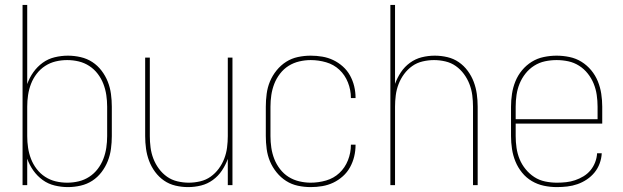

<svg xmlns="http://www.w3.org/2000/svg" viewBox="-20 -755 2540 783"><path d="M257 8Q230 8 203 1.5Q176 -5 154 -21Q132 -37 116 -59.5Q100 -82 91 -108V0H72V-735H91V-412Q100 -438 116 -460.5Q132 -483 154 -499Q176 -515 203 -521.5Q230 -528 257 -528Q283 -528 309 -522Q335 -516 356.5 -502Q378 -488 394 -467Q410 -446 419.5 -422Q429 -398 432.5 -372Q436 -346 436 -320V-200Q436 -174 432.5 -148Q429 -122 419.5 -98Q410 -74 394 -53Q378 -32 356.5 -18Q335 -4 309 2Q283 8 257 8ZM254 -10Q278 -10 301 -15.5Q324 -21 344 -34Q364 -47 378.5 -66Q393 -85 401.5 -107Q410 -129 413.5 -152.5Q417 -176 417 -200V-320Q417 -344 413.5 -367.5Q410 -391 401.5 -413Q393 -435 378.5 -454Q364 -473 344 -486Q324 -499 301 -504.5Q278 -510 254 -510Q230 -510 207 -504.5Q184 -499 164 -486Q144 -473 129.5 -454Q115 -435 106.5 -413Q98 -391 94.5 -367.5Q91 -344 91 -320V-200Q91 -176 94.5 -152.5Q98 -129 106.5 -107Q115 -85 129.5 -66Q144 -47 164 -34Q184 -21 207 -15.5Q230 -10 254 -10Z M747 8Q721 8 695.5 2Q670 -4 649 -18.5Q628 -33 612.5 -54Q597 -75 588 -99Q579 -123 575.5 -148.5Q572 -174 572 -200V-520H591V-200Q591 -177 594 -153.5Q597 -130 605.5 -108Q614 -86 628 -67Q642 -48 661 -34.5Q680 -21 703.5 -15.5Q727 -10 750 -10Q773 -10 796.5 -15.5Q820 -21 839 -34.5Q858 -48 872 -67Q886 -86 894.5 -108Q903 -130 906 -153.5Q909 -177 909 -200V-520H928V0H909V-107Q900 -82 885 -59.5Q870 -37 848 -21Q826 -5 800 1.5Q774 8 747 8Z M1247 8Q1221 8 1195 2.5Q1169 -3 1147 -17Q1125 -31 1108 -52Q1091 -73 1081 -97Q1071 -121 1067.5 -147.5Q1064 -174 1064 -200V-320Q1064 -346 1067.5 -372.5Q1071 -399 1081 -423Q1091 -447 1108 -468Q1125 -489 1147 -503Q1169 -517 1195 -522.5Q1221 -528 1247 -528Q1271 -528 1294.5 -524Q1318 -520 1339 -510Q1360 -500 1378 -484Q1396 -468 1407.5 -447Q1419 -426 1424.5 -403Q1430 -380 1430 -356V-355H1411V-356Q1411 -388 1399 -418.5Q1387 -449 1364 -470.5Q1341 -492 1310 -501Q1279 -510 1247 -510Q1224 -510 1200.5 -504.5Q1177 -499 1157 -486.5Q1137 -474 1122 -454.5Q1107 -435 1098.5 -413Q1090 -391 1086.5 -367.5Q1083 -344 1083 -320V-200Q1083 -176 1086.5 -152.5Q1090 -129 1098.5 -107Q1107 -85 1122 -65.5Q1137 -46 1157 -33.5Q1177 -21 1200.5 -15.5Q1224 -10 1247 -10Q1279 -10 1310 -19Q1341 -28 1364 -49.5Q1387 -71 1399 -101.5Q1411 -132 1411 -164V-165H1430V-164Q1430 -140 1424.5 -117Q1419 -94 1407.5 -73Q1396 -52 1378 -36Q1360 -20 1339 -10Q1318 0 1294.5 4Q1271 8 1247 8Z M1572 0V-735H1591V-413Q1600 -438 1615 -460.5Q1630 -483 1652 -499Q1674 -515 1700 -521.5Q1726 -528 1753 -528Q1779 -528 1804.5 -522Q1830 -516 1851 -501.5Q1872 -487 1887.5 -466Q1903 -445 1912 -421Q1921 -397 1924.5 -371.5Q1928 -346 1928 -320V0H1909V-320Q1909 -343 1906 -366.5Q1903 -390 1894.5 -412Q1886 -434 1872 -453Q1858 -472 1839 -485.5Q1820 -499 1796.5 -504.5Q1773 -510 1750 -510Q1727 -510 1703.5 -504.5Q1680 -499 1661 -485.5Q1642 -472 1628 -453Q1614 -434 1605.5 -412Q1597 -390 1594 -366.5Q1591 -343 1591 -320V0Z M2251 8Q2224 8 2198 2.5Q2172 -3 2149 -16.5Q2126 -30 2109 -51Q2092 -72 2082 -96.5Q2072 -121 2068 -147.5Q2064 -174 2064 -200V-320Q2064 -346 2068 -372.5Q2072 -399 2082 -423.5Q2092 -448 2109 -468.5Q2126 -489 2148.5 -503Q2171 -517 2197.5 -522.5Q2224 -528 2250 -528Q2276 -528 2302.5 -522.5Q2329 -517 2351.5 -503Q2374 -489 2391 -468.5Q2408 -448 2418 -423.5Q2428 -399 2432 -372.5Q2436 -346 2436 -320V-251H2083V-200Q2083 -176 2086.5 -152Q2090 -128 2099 -106Q2108 -84 2123.5 -65Q2139 -46 2159 -33Q2179 -20 2203 -15Q2227 -10 2251 -10Q2270 -10 2288.5 -12Q2307 -14 2325 -20Q2343 -26 2359.5 -36Q2376 -46 2388 -60.5Q2400 -75 2407 -93Q2414 -111 2415 -130H2434Q2433 -109 2425.5 -88.5Q2418 -68 2404.5 -51.5Q2391 -35 2373 -23Q2355 -11 2335 -4Q2315 3 2293.5 5.5Q2272 8 2251 8ZM2083 -269H2417V-320Q2417 -344 2413.5 -368Q2410 -392 2401 -414Q2392 -436 2377 -455Q2362 -474 2341.5 -487Q2321 -500 2297.5 -505Q2274 -510 2250 -510Q2226 -510 2202.5 -505Q2179 -500 2158.5 -487Q2138 -474 2123 -455Q2108 -436 2099 -414Q2090 -392 2086.5 -368Q2083 -344 2083 -320Z"/></svg>

Font: Iosevka Term Curly Thin
Style: Regular
Weight: 100
Designer: Belleve Invis
Foundry: Belleve Invis
Version: Version 32.3.0